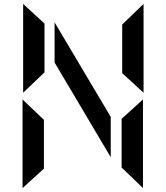

<svg xmlns="http://www.w3.org/2000/svg" viewBox="-20 -832 840 971"><path d="M97 -363V-812L205 -713V-466ZM706 -812V-363L598 -462V-708ZM94 -329 202 -226V21L94 119ZM703 119 595 15V-231L703 -329ZM256 -516V-719L540 -241V-37Z"/></svg>

Font: Digital Numbers
Style: Regular
Weight: 400
Version: Version 001.102